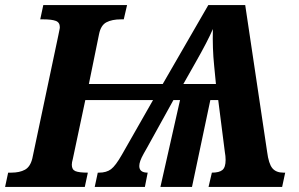

<svg xmlns="http://www.w3.org/2000/svg" viewBox="-42 -734 1174 754"><path d="M-10 -56H2Q35 -56 56 -67.5Q77 -79 85 -112L186 -590Q188 -601 190.5 -612Q193 -623 193 -627Q193 -646 177 -652Q161 -658 128 -658H116L128 -714H457L444 -658H433Q398 -658 376 -646.5Q354 -635 347 -600L307 -404H597L776 -714H921L1007 -138Q1013 -91 1027.5 -73.5Q1042 -56 1071 -56H1078L1066 0H777L790 -56Q819 -56 831.5 -66.5Q844 -77 844 -106Q844 -121 841 -137L815 -341H784L712 0H588L665 -341H639L535 -153Q532 -148 522.5 -131Q513 -114 509 -102.5Q505 -91 505 -82Q505 -56 538 -56L527 0H330L342 -56H347Q376 -56 394 -69.5Q412 -83 437 -127L559 -341H293L244 -110Q240 -96 240 -87Q240 -68 254 -62Q268 -56 303 -56L291 0H-22ZM806 -404 799 -476Q792 -543 794 -620Q774 -573 725 -487L678 -404Z"/></svg>

Font: Noto Serif NarrowExtraBold
Style: Italic
Weight: 800
Width: 4
Italic angle: -12°
Designer: Monotype Design Team
Foundry: Monotype Imaging Inc.
Version: Version 1.001